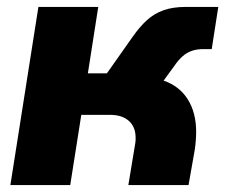

<svg xmlns="http://www.w3.org/2000/svg" viewBox="-20 -535 651 555"><path d="M10 0 91 -515H264L234 -323H289L363 -428Q384 -458 405 -477Q426 -496 453 -505.5Q480 -515 517 -515H611L592 -393H566Q549 -393 534.5 -388Q520 -383 508 -372.5Q496 -362 485 -346L453 -302Q499 -286 523 -247.5Q547 -209 547 -154Q547 -142 546 -129Q545 -116 543 -102L525 0H351L371 -121Q372 -126 372 -129.5Q372 -133 372 -137Q372 -168 352.5 -185.5Q333 -203 298 -203H215L183 0Z"/></svg>

Font: MuseoModerno Thin ExtraBold
Style: Italic
Weight: 800
Italic angle: -9°
Version: Version 1.003